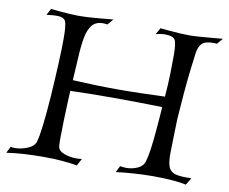

<svg xmlns="http://www.w3.org/2000/svg" viewBox="-76 -770 1042 874"><g transform="rotate(10 445.5 -333.5)"><path d="M331 8Q304 3 263.5 -0.5Q223 -4 176 -4Q133 -4 88.5 -1.5Q44 1 5 7L20 -23Q25 -22 30 -21.5Q35 -21 40 -21Q68 -21 97.5 -33Q127 -45 134 -67Q148 -113 160 -279Q172 -461 172 -550Q172 -605 165.5 -626Q159 -647 123 -647Q113 -647 101.5 -646Q90 -645 76 -643L92 -673Q102 -672 127 -669.5Q152 -667 179 -665.5Q206 -664 221 -664Q260 -664 302 -668Q344 -672 380 -675L357 -648Q352 -649 347 -649.5Q342 -650 337 -650Q303 -650 286 -628.5Q269 -607 262 -569Q255 -531 252.5 -480.5Q250 -430 246 -371Q357 -365 453 -365Q509 -365 563 -366.5Q617 -368 672 -370Q677 -432 678 -481Q679 -530 679 -564Q679 -611 671.5 -630Q664 -649 623 -649Q605 -649 581 -643L598 -673Q608 -672 634 -669.5Q660 -667 688.5 -665.5Q717 -664 733 -664Q752 -664 779 -666Q806 -668 834.5 -670.5Q863 -673 886 -675L863 -648Q859 -649 854.5 -649Q850 -649 845 -649Q809 -649 794 -634Q779 -619 775 -587.5Q771 -556 765 -508Q759 -456 754 -398Q749 -340 745 -278Q744 -226 742.5 -185.5Q741 -145 741 -117Q741 -76 750 -55.5Q759 -35 784 -29Q809 -23 855 -25L835 8Q815 3 774 -0.5Q733 -4 683 -4Q640 -4 595 -1Q550 2 511 7L526 -23Q540 -20 555 -20Q582 -20 606.5 -31Q631 -42 638 -65Q645 -88 650 -124.5Q655 -161 658.5 -200.5Q662 -240 664.5 -272.5Q667 -305 668 -321Q541 -324 439 -324Q326 -324 243 -321Q242 -304 240.5 -265.5Q239 -227 237.5 -183.5Q236 -140 236 -106Q236 -93 236 -82.5Q236 -72 237 -65Q239 -43 266.5 -33Q294 -23 323 -23Q330 -23 336.5 -23.5Q343 -24 349 -25Z"/></g></svg>

Font: Luxurious Roman
Style: Regular
Weight: 400
Designer: Robert E. Leuschke
Foundry: Robert E. Leuschke
Version: Version 1.010; ttfautohint (v1.8.3)